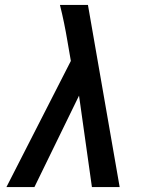

<svg xmlns="http://www.w3.org/2000/svg" viewBox="-20 -755 640 775"><path d="M6 0 266 -509 252 -590Q246 -626 238.5 -662.5Q231 -699 222 -735H335L463 0H351L299 -369L119 0Z"/></svg>

Font: Iosevka Etoile Semibold
Style: Italic
Weight: 600
Italic angle: -9°
Designer: Belleve Invis
Foundry: Belleve Invis
Version: Version 22.1.2; ttfautohint (v1.8.4)